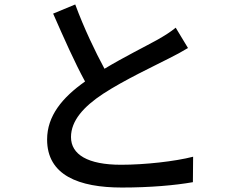

<svg xmlns="http://www.w3.org/2000/svg" viewBox="-20 -806 1040 860"><path d="M317 -786 218 -745C265 -638 315 -525 361 -441C259 -369 191 -287 191 -181C191 -21 333 34 526 34C653 34 765 24 844 10L845 -104C763 -83 629 -68 522 -68C373 -68 298 -114 298 -192C298 -265 354 -328 442 -386C537 -448 670 -510 736 -544C768 -560 796 -575 822 -591L767 -682C744 -663 720 -648 687 -629C635 -600 536 -551 448 -498C406 -576 357 -678 317 -786Z"/></svg>

Font: Noto Sans CJK TC Medium
Style: Regular
Weight: 500
Designer: Ryoko NISHIZUKA 西塚涼子 (kana, bopomofo & ideographs); Paul D. Hunt (Latin, Greek & Cyrillic); Sandoll Communications 산돌커뮤니
Foundry: Adobe
Version: Version 2.004;hotconv 1.0.118;makeotfexe 2.5.65603